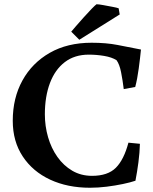

<svg xmlns="http://www.w3.org/2000/svg" viewBox="-20 -867 720 903"><path d="M403 16Q298 16 216.1 -22Q134.2 -60 87.1 -131Q40 -202 40 -299Q40 -406 85.5 -488.5Q131 -571 214 -618.5Q297 -666 411 -666Q479.5 -666 533.1 -655.5Q586.8 -645 643 -634Q639 -593.9 632.5 -545Q626 -496.1 616 -458L562 -448Q557 -489 549.5 -527Q542 -565 528 -584Q505.5 -598 470 -604Q434.4 -610 397.6 -610Q331 -610 285 -575Q239 -540 215 -476.6Q191 -413.3 191 -329.1Q191 -274 206 -222Q221 -170 250 -129Q279 -88 320 -64Q361 -40 413 -40Q487 -40 524.9 -78Q562.8 -116 584 -196L638 -190.7Q637 -149 631 -103.5Q625 -58 617 -17Q593.4 -9 557.6 -1.5Q521.8 6 481.8 11Q441.9 16 403 16ZM538 -828 543 -799 353 -680 315 -718Q319 -723 335.5 -742Q352 -761 372.5 -784Q393 -807 410.5 -825Q428 -843 434 -847Q444 -847 465.5 -843Q487 -839 508.5 -835Q530 -831 538 -828Z"/></svg>

Font: Buenard
Style: Regular
Weight: 400
Version: Version 2.000